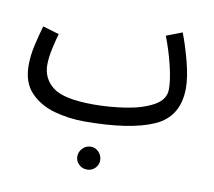

<svg xmlns="http://www.w3.org/2000/svg" viewBox="-71 -485 868 777"><g transform="rotate(10 363.0 -96.0)"><path d="M288 21Q476 21 573.5 -22Q671 -65 671 -183Q671 -228 654.5 -291Q638 -354 619 -403L554 -378Q576 -321 590 -263Q604 -205 604 -167Q604 -124 559 -99Q514 -74 447 -63.5Q380 -53 314 -53Q192 -53 147 -87.5Q102 -122 102 -179Q102 -210 111 -249.5Q120 -289 126 -309L59 -329Q48 -292 38 -248Q28 -204 28 -164Q28 -93 67 -52.5Q106 -12 165.5 4.5Q225 21 288 21ZM380 165Q380 146 366.5 131.5Q353 117 334 117Q314 117 300 131.5Q286 146 286 165Q286 184 300 197.5Q314 211 334 211Q353 211 366.5 197.5Q380 184 380 165Z"/></g></svg>

Font: Noto Sans Arabic Condensed
Style: Regular
Weight: 400
Width: 3
Designer: Nadine Chahine
Foundry: Monotype Imaging Inc.
Version: 1.001